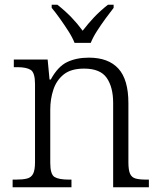

<svg xmlns="http://www.w3.org/2000/svg" viewBox="-20 -786 672 806"><path d="M33 0V-32H47Q76 -32 93.5 -36.5Q111 -41 119 -56.5Q127 -72 127 -105V-433Q127 -481 109 -492.5Q91 -504 53 -504H38V-536H180L188 -452H193Q223 -507 262 -525.5Q301 -544 353 -544Q435 -544 477 -498Q519 -452 519 -353V-105Q519 -72 526 -56.5Q533 -41 549.5 -36.5Q566 -32 595 -32H605V0H455V-354Q455 -420 428 -459Q401 -498 333 -498Q278 -498 247.5 -473.5Q217 -449 204 -409.5Q191 -370 191 -326V-102Q191 -54 209 -43Q227 -32 270 -32H280V0ZM293 -606Q284 -629 267 -655.5Q250 -682 231.5 -708Q213 -734 197 -753V-766H221Q254 -740 279.5 -713.5Q305 -687 327 -657Q350 -687 375 -713.5Q400 -740 433 -766H457V-753Q442 -734 423 -708Q404 -682 387 -655.5Q370 -629 361 -606Z"/></svg>

Font: Noto Serif Myanmar Light
Style: Regular
Weight: 300
Designer: Ben Mitchell and the Monotype Design Team
Foundry: Monotype Imaging Inc.
Version: Version 2.106; ttfautohint (v1.8.4.7-5d5b)